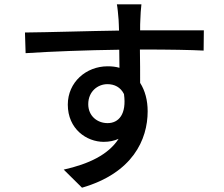

<svg xmlns="http://www.w3.org/2000/svg" viewBox="-20 -815 1040 892"><path d="M390 -331C390 -390 434 -424 479 -424C512 -424 540 -410 556 -378C569 -284 531 -243 480 -243C432 -243 390 -276 390 -331ZM927 -674H631C631 -694 631 -711 632 -723C632 -737 635 -782 637 -795H523C526 -781 529 -748 531 -723C532 -712 532 -694 533 -673C392 -671 208 -665 96 -664L99 -568C222 -576 384 -582 534 -584L535 -500C518 -505 500 -507 480 -507C380 -507 295 -433 295 -329C295 -216 382 -156 462 -156C488 -156 511 -161 531 -170C483 -96 392 -53 276 -27L361 57C596 -11 666 -166 666 -298C666 -349 654 -394 631 -430C631 -474 631 -532 630 -585C774 -585 867 -583 926 -580Z"/></svg>

Font: Noto Sans CJK KR Medium
Style: Regular
Weight: 500
Designer: Ryoko NISHIZUKA (kana & ideographs); Paul D. Hunt (Latin, Greek & Cyrillic); Wenlong ZHANG (bopomofo); Sandoll Communica
Foundry: Adobe Systems Incorporated
Version: Version 1.004;PS 1.004;hotconv 1.0.82;makeotf.lib2.5.63406